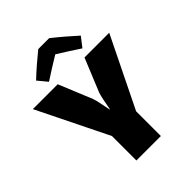

<svg xmlns="http://www.w3.org/2000/svg" viewBox="-226 -885 999 999"><g transform="rotate(-45 274.0 -385.5)"><path d="M277 -689C318 -664 358 -638 399 -611L440 -664C398 -702 356 -738 314 -771H234C192 -737 151 -702 110 -663L153 -611C194 -638 236 -664 277 -689ZM555 -570H373L298 -387C291 -369 282 -317 276 -286H274C268 -316 259 -367 252 -385L176 -570H-7L185 -180V0H365V-182Z"/></g></svg>

Font: FilmFarsi Display
Style: Regular
Weight: 400
Designer: Borna Izadpanah
Foundry: Borna Izadpanah
Version: Version 1.000;PS 001.000;hotconv 1.0.88;makeotf.lib2.5.64775